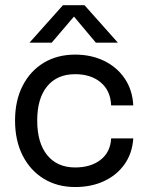

<svg xmlns="http://www.w3.org/2000/svg" viewBox="-20 -728 583 758"><path d="M228.6 -707.6 96.4 -559.5H184.1L272 -662.6L358.5 -559.5H445.4L313.5 -707.6ZM39.4 -252Q39.4 -173.3 69.3 -114.2Q99.3 -55.1 152.7 -22.4Q206.1 10.4 276.7 10.4Q340.5 10.4 390.6 -12.9Q440.7 -36.1 471.4 -79.1Q502 -122 506.2 -181.5H418.8Q415.8 -127.1 377.1 -97Q338.5 -66.9 276.7 -66.9Q205.7 -66.9 166.3 -115.5Q126.9 -164.1 126.9 -252Q126.9 -339.3 166.1 -387.2Q205.4 -435.1 276.7 -435.1Q339 -435.1 377.7 -402.6Q416.4 -370.1 418.8 -311.9H506.2Q502.9 -373.1 472.4 -418Q442 -462.9 391.3 -487.6Q340.6 -512.4 276.7 -512.4Q206 -512.4 152.6 -480.1Q99.1 -447.7 69.3 -389.2Q39.4 -330.6 39.4 -252Z"/></svg>

Font: Overused Grotesk Light
Style: Regular
Weight: 300
Designer: RandomMaerks
Version: Version 0.005